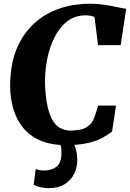

<svg xmlns="http://www.w3.org/2000/svg" viewBox="-20 -772 698 1032"><path d="M335 8Q252.5 8 195.2 -17.5Q138 -43 102.5 -87.5Q67 -132 50.8 -189.5Q34.5 -247 34.5 -311Q34.5 -450.5 88.2 -549Q142 -647.5 239.2 -699.8Q336.5 -752 466.5 -752Q507 -752 544 -746Q581 -740 610.8 -733.5Q640.5 -727 658.5 -725L628.5 -529.5H507L488 -681Q477.5 -685 465.8 -687.2Q454 -689.5 440 -689.5Q381 -689.5 339 -655.5Q297 -621.5 270.5 -566.5Q244 -511.5 232.2 -446.8Q220.5 -382 222 -321Q226 -198 258 -134Q290 -70 361 -70Q377 -70 408.8 -74.8Q440.5 -79.5 468 -106.5Q481 -122 490.2 -149.2Q499.5 -176.5 507 -204.5H603.5L582.5 -65Q564 -50.5 533.8 -33.2Q503.5 -16 455.2 -4Q407 8 335 8ZM336.5 -17 369 -15Q379 -1 387.2 28.2Q395.5 57.5 395.5 90.5Q395.5 127.5 378.8 161.8Q362 196 327.8 217.8Q293.5 239.5 240.5 239.5Q221 239.5 198 234.5Q175 229.5 161 221L172 136.5Q178 139.5 190.5 142Q203 144.5 215 144.5Q256.5 144.5 282.2 125.5Q308 106.5 310 59.5Q311.5 30.5 307 13.8Q302.5 -3 300 -15Z"/></svg>

Font: Merriweather Black
Style: Italic
Weight: 900
Italic angle: -7.8°
Designer: Eben Sorkin
Foundry: Eben Sorkin
Version: Version 2.200;gftools[0.9.31]